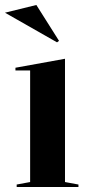

<svg xmlns="http://www.w3.org/2000/svg" viewBox="-31 -751 363 771"><path d="M36 0V-10L90 -20V-468H31V-479L230 -515V-20L284 -10V0ZM198 -581 -11 -700 115 -731 206 -587Z"/></svg>

Font: Kalnia Medium
Style: Regular
Weight: 500
Designer: Frida Medrano
Foundry: Frida Medrano
Version: Version 1.105